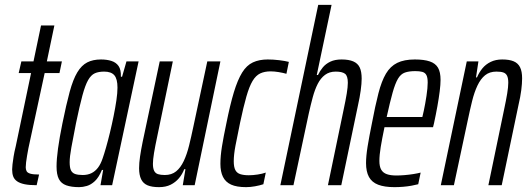

<svg xmlns="http://www.w3.org/2000/svg" viewBox="-20 -763 2177 791"><path d="M131 0Q101 0 81.5 -4Q62 -8 50.5 -16Q39 -24 34.5 -36Q30 -48 30 -65Q30 -73 31.5 -86Q33 -99 36 -118Q39 -137 45 -161L108 -462H57L68 -510H118L149 -658H204L173 -510H235L225 -462H164L97 -152Q94 -136 91.5 -121.5Q89 -107 87.5 -94.5Q86 -82 86 -74Q86 -65 89.5 -58Q93 -51 105 -47.5Q117 -44 141 -44Z M306 8Q274 8 253 0.5Q232 -7 222.5 -25.5Q213 -44 213 -77Q213 -107 219 -151Q225 -195 237 -254Q253 -333 267 -384.5Q281 -436 298.5 -465Q316 -494 339.5 -506Q363 -518 396 -518Q420 -518 439 -512Q458 -506 468.5 -491Q479 -476 478 -447H483L501 -510H551L442 0H394L405 -63H400Q387 -32 371 -17Q355 -2 338 3Q321 8 306 8ZM321 -42Q341 -42 356.5 -49.5Q372 -57 383.5 -72Q395 -87 403 -111Q409 -128 417 -156Q425 -184 433 -217Q441 -250 448 -284.5Q455 -319 459.5 -349.5Q464 -380 464 -402Q464 -438 451 -453Q438 -468 409 -468Q386 -468 370.5 -461Q355 -454 343 -433Q331 -412 319.5 -369.5Q308 -327 293 -255Q281 -194 274 -155.5Q267 -117 267 -95Q267 -72 272.5 -61Q278 -50 290 -46Q302 -42 321 -42Z M635 8Q606 8 588 0.5Q570 -7 561.5 -24.5Q553 -42 553 -70Q553 -91 557 -118.5Q561 -146 568 -180L638 -510H692L628 -202Q619 -160 614.5 -132.5Q610 -105 610 -88Q610 -70 615 -59.5Q620 -49 631 -45.5Q642 -42 659 -42Q687 -42 705.5 -57Q724 -72 737 -99.5Q750 -127 759 -163.5Q768 -200 777 -243L834 -510H888L782 0H733L744 -66H739Q731 -45 717 -28.5Q703 -12 683 -2Q663 8 635 8Z M994 8Q955 8 932 -2.5Q909 -13 898.5 -34.5Q888 -56 888 -88Q888 -120 894.5 -160Q901 -200 912 -252Q928 -332 943.5 -383Q959 -434 977.5 -464Q996 -494 1022 -506Q1048 -518 1083 -518Q1106 -518 1130.5 -515Q1155 -512 1170 -508L1160 -459Q1146 -463 1128 -466Q1110 -469 1095 -469Q1070 -469 1052 -460.5Q1034 -452 1020.5 -429.5Q1007 -407 995 -365Q983 -323 969 -257Q957 -200 950 -162.5Q943 -125 943 -99Q943 -75 949.5 -62.5Q956 -50 970 -45.5Q984 -41 1005 -41Q1022 -41 1041.5 -44Q1061 -47 1075 -52L1065 -4Q1050 1 1030.5 4.5Q1011 8 994 8Z M1135 0 1291 -743H1346L1285 -454H1290Q1298 -471 1310 -485.5Q1322 -500 1341 -509Q1360 -518 1387 -518Q1417 -518 1435.5 -510Q1454 -502 1462 -485Q1470 -468 1470 -439Q1470 -419 1466 -390Q1462 -361 1455 -330L1386 0H1331L1395 -308Q1404 -350 1408.5 -377.5Q1413 -405 1413 -422Q1413 -450 1401.5 -459Q1390 -468 1363 -468Q1337 -468 1319 -454.5Q1301 -441 1289 -417.5Q1277 -394 1268.5 -362.5Q1260 -331 1252 -295L1189 0Z M1605 8Q1564 8 1538 -2Q1512 -12 1500 -34Q1488 -56 1488 -91Q1488 -120 1494.5 -160Q1501 -200 1512 -254Q1526 -328 1539 -378.5Q1552 -429 1570 -459.5Q1588 -490 1616.5 -504Q1645 -518 1689 -518Q1727 -518 1750.5 -510Q1774 -502 1784.5 -484Q1795 -466 1795 -434Q1795 -415 1791.5 -387Q1788 -359 1782 -325.5Q1776 -292 1768 -255L1764 -239H1564Q1554 -191 1548.5 -157.5Q1543 -124 1543 -100Q1543 -77 1550.5 -64Q1558 -51 1573.5 -45.5Q1589 -40 1613 -40Q1627 -40 1646 -41.5Q1665 -43 1683.5 -46Q1702 -49 1713 -52L1703 -4Q1692 -1 1675.5 2Q1659 5 1641 6.5Q1623 8 1605 8ZM1573 -281H1720L1726 -307Q1732 -335 1737 -368Q1742 -401 1742 -423Q1742 -444 1736.5 -454Q1731 -464 1719.5 -467Q1708 -470 1691 -470Q1665 -470 1648 -464Q1631 -458 1619.5 -438.5Q1608 -419 1597.5 -381.5Q1587 -344 1573 -281Z M1796 0 1903 -510H1951L1941 -444H1945Q1954 -465 1967.5 -481.5Q1981 -498 2001.5 -508Q2022 -518 2049 -518Q2078 -518 2096 -510.5Q2114 -503 2122.5 -486Q2131 -469 2131 -440Q2131 -419 2127.5 -391.5Q2124 -364 2116 -330L2047 0H1992L2056 -308Q2065 -350 2069.5 -377.5Q2074 -405 2074 -422Q2074 -441 2069 -451Q2064 -461 2053.5 -464.5Q2043 -468 2025 -468Q1997 -468 1978.5 -453Q1960 -438 1947 -410.5Q1934 -383 1925 -346.5Q1916 -310 1907 -267L1850 0Z"/></svg>

Font: Saira UltraCondensed
Style: Italic
Weight: 400
Width: 1
Italic angle: -12°
Designer: Hector Gatti with collaboration of the Omnibus-Type team
Foundry: Omnibus-Type
Version: Version 1.101